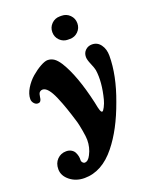

<svg xmlns="http://www.w3.org/2000/svg" viewBox="-158 -757 814 1032"><g transform="rotate(-20 249.0 -241.0)"><path d="M314.5 -672.4H319.3H324.7Q352.5 -672.4 371.8 -653.1Q391.1 -633.8 391.1 -606Q391.1 -578.1 371.8 -558.8Q352.5 -539.6 324.7 -539.6Q320.8 -539.6 319.3 -540Q317.4 -539.6 314.5 -539.6Q286.6 -539.6 267.3 -558.8Q248 -578.1 248 -606Q248 -633.8 267.3 -653.1Q286.6 -672.4 314.5 -672.4ZM26.4 97.2Q26.4 63 47.1 41.7Q67.9 20.5 98.6 20.5Q115.7 20.5 128.2 28.1Q140.6 35.6 146.2 47.4Q151.9 59.1 154.1 70.6Q156.2 82 155.3 92.3Q154.8 99.1 160.4 105.7Q166 112.3 172.4 112.3Q192.4 112.3 207 82.5Q226.6 45.4 226.6 1.5Q226.6 -16.6 220.2 -52.5Q213.9 -88.4 209 -106Q193.8 -156.2 181.6 -191.7Q169.4 -227.1 154.3 -262.5Q139.2 -297.9 123.8 -316.2Q108.4 -334.5 92.8 -334.5Q84 -334.5 77.6 -329.3Q71.3 -324.2 69.8 -316.4Q68.4 -313 67.1 -303Q65.9 -293 64.9 -290Q62 -280.8 57.9 -276.9Q53.7 -272.9 44.9 -272.9Q32.7 -272.9 23.2 -283.9Q13.7 -294.9 13.7 -308.6Q13.7 -337.4 32.7 -368.7Q51.8 -399.9 77.9 -422.4Q104 -444.8 130.4 -459.5Q156.7 -474.1 171.9 -474.1Q191.4 -474.1 207.8 -463.4Q224.1 -452.6 241.2 -426.3Q295.4 -339.4 333 -173.3Q334 -169.9 335.9 -159.2Q337.9 -148.4 339.4 -142.3Q340.8 -136.2 343.3 -128.4Q345.7 -120.6 348.4 -116.9Q351.1 -113.3 354.5 -113.3Q359.9 -113.3 369.6 -132.3Q379.4 -151.4 384.3 -170.4Q408.7 -264.6 398.4 -334.5Q395.5 -349.1 383.8 -376.2Q372.1 -403.3 372.1 -418.9Q372.1 -442.4 387.5 -457Q402.8 -471.7 425.3 -471.7Q456.1 -471.7 474.6 -446.3Q493.2 -420.9 493.2 -382.8Q493.2 -271 442.9 -135.7Q392.6 4.9 322.3 91.8Q243.7 189.9 144 189.9Q95.2 189.9 60.8 162.4Q26.4 134.8 26.4 97.2Z"/></g></svg>

Font: Cooper*
Style: Bold Italic
Weight: 700
Italic angle: -7°
Designer: Owen Earl
Foundry: indestructible type*
Version: Version 0.001